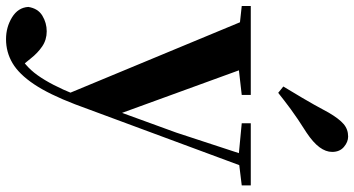

<svg xmlns="http://www.w3.org/2000/svg" viewBox="-296 -615 1175 637"><g transform="rotate(90 291.5 -296.5)"><path d="M103 271Q63 271 30.5 251Q-2 231 -4 197Q1 165 25 150.5Q49 136 77 136Q105 136 127 151Q149 166 167 189L198 227L162 251L143 234Q190 212 222.5 166.5Q255 121 286 44L317 -28L326 -55L413 -294L494 -541H535L319 42Q286 128 252.5 178Q219 228 182.5 249.5Q146 271 103 271ZM289 78 32 -541H192L350 -107L356 -97ZM-7 -511V-541H288V-511L192 -500H94ZM382 -511V-541H588V-511L506 -501H487ZM260 -649Q278 -679 298 -712.5Q318 -746 347 -800Q367 -834 384.5 -849Q402 -864 426 -864Q444 -864 460.5 -850Q477 -836 477 -811Q477 -790 461.5 -769Q446 -748 413 -726Q364 -695 335 -673.5Q306 -652 281 -632Z"/></g></svg>

Font: Noto Serif JP ExtraBold
Style: Regular
Weight: 800
Designer: Ryoko NISHIZUKA 西塚涼子 (kana & ideographs); Frank Grießhammer (Latin, Greek & Cyrillic); Wenlong ZHANG 张文龙 (bopomofo); San
Foundry: Adobe
Version: Version 2.003-H1;hotconv 1.1.1;makeotfexe 2.6.0